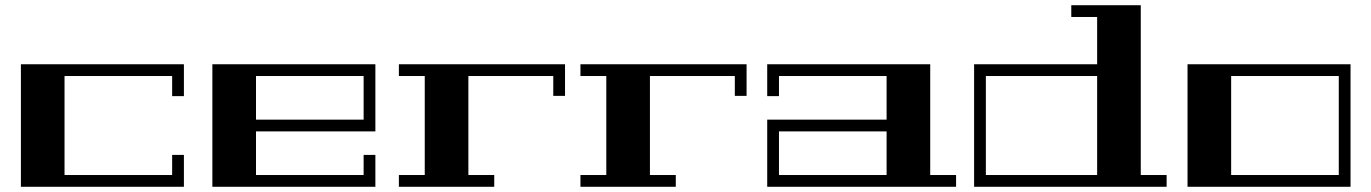

<svg xmlns="http://www.w3.org/2000/svg" viewBox="-20 -715 5250 735"><path d="M639 -122H684V0H60V-469H684V-347H639V-424H227V-45H639Z M793 -469H1417V-212H960V-45H1372V-122H1417V0H793ZM960 -424V-257H1372V-424Z M2143 -469V-348H2098V-424H1773V-45H1872V0H1507V-45H1606V-424H1507V-469Z M2838 -469V-348H2793V-424H2468V-45H2567V0H2202V-45H2301V-424H2202V-469Z M3541 -45H3640V0H2917V-257H3374V-424H2962V-347H2917V-469H3541ZM3374 -45V-212H2962V-45Z M4180 -469V-650H4081V-695H4347V-45H4446V0H3709V-469ZM3754 -45H4180V-424H3754Z M5150 0H4526V-469H5150ZM5105 -424H4693V-45H5105Z"/></svg>

Font: Geostar Fill
Style: Regular
Weight: 400
Designer: Joe Prince
Foundry: Joe Prince
Version: Version 1.002